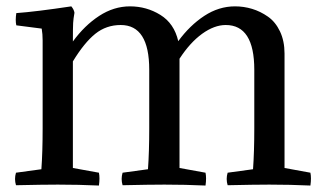

<svg xmlns="http://www.w3.org/2000/svg" viewBox="-20 -574 1001 598"><path d="M772 -356.9Q772 -496.1 683.1 -496.1Q647.5 -496.1 609.6 -468.8Q571.8 -441.4 539.1 -391.1V-50.8L620.1 -36.1Q623.5 -20 620.1 3.9Q557.1 1 492.2 1Q445.8 1 361.8 2.9Q356 -16.6 361.8 -36.1L440.9 -46.9Q444.8 -101.6 444.8 -173.8V-356.9Q444.8 -496.1 356 -496.1Q311 -496.1 276.9 -468.8Q242.7 -441.4 207 -382.8V-50.8L288.1 -36.1Q291.5 -20 288.1 3.9Q225.1 1 160.2 1Q113.8 1 29.8 2.9Q23.9 -16.6 29.8 -36.1L108.9 -46.9Q112.8 -101.6 112.8 -173.8V-448.2Q112.8 -467.8 109.9 -484.9L30.8 -495.1Q27.3 -510.3 30.8 -533.2Q91.8 -537.6 202.1 -554.2Q210.4 -544.4 211.9 -534.2Q208.5 -515.1 207.8 -502.4Q207 -489.7 207 -444.8Q243.2 -494.6 288.8 -524.4Q334.5 -554.2 384.8 -554.2Q436.5 -554.2 479.5 -527.6Q522.5 -501 535.2 -445.8Q571.3 -495.1 616.5 -524.7Q661.6 -554.2 711.9 -554.2Q739.3 -554.2 765.1 -546.4Q791 -538.6 814.5 -522.2Q837.9 -505.9 852.1 -476.1Q866.2 -446.3 866.2 -407.2V-50.8L946.8 -36.1Q950.2 -20 946.8 3.9Q883.8 1 818.8 1Q772.9 1 689 2.9Q683.1 -16.6 689 -36.1L768.1 -46.9Q772 -101.6 772 -173.8Z"/></svg>

Font: Adamina
Style: Regular
Weight: 400
Designer: Cyreal (www.cyreal.org)
Foundry: Cyreal (www.cyreal.org)
Version: Version 1.010